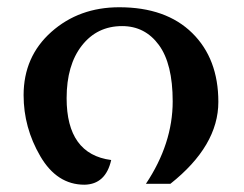

<svg xmlns="http://www.w3.org/2000/svg" viewBox="-20 -502 676 532"><path d="M213.9 9.8Q137.7 9.8 91.6 -69.3Q45.4 -148.4 45.4 -238.3Q45.4 -345.2 122.3 -413.6Q199.2 -481.9 310.5 -481.9Q439.9 -481.9 512.5 -410.6Q585 -339.4 585 -219.7Q585 -98.1 452.1 7.3H384.3Q458.5 -104 458.5 -221.2Q458.5 -325.2 420.2 -377.4Q381.8 -429.7 318.4 -429.7Q249 -429.7 206.8 -375.7Q164.6 -321.8 164.6 -230Q164.6 -74.7 288.1 -58.6Q272.9 8.8 213.9 9.8Z"/></svg>

Font: Kelvinch
Style: Bold
Weight: 700
Designer: Paul James Miller
Foundry: High-Logic / Made with FontCreator
Version: Version 3.501;March 28, 2021;FontCreator 13.0.0.2683 64-bit